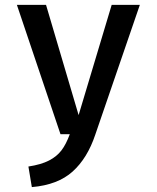

<svg xmlns="http://www.w3.org/2000/svg" viewBox="-20 -548 640 784"><path d="M369 2Q337 98 276.5 152.5Q216 207 110 216L96 132Q148 124 180 107.5Q212 91 231 66Q250 41 265 0H227L49 -528H168L301 -78L436 -528H551Z"/></svg>

Font: Fira Mono Medium
Style: Regular
Weight: 500
Designer: Carrois Corporate & Edenspiekermann AG
Foundry: Carrois Corporate GbR & Edenspiekermann AG
Version: Version 3.206